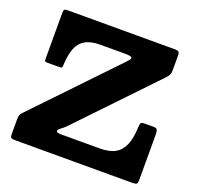

<svg xmlns="http://www.w3.org/2000/svg" viewBox="-130 -889 1054 1028"><g transform="rotate(20 397.0 -375.0)"><path d="M89 -750Q73 -750 68 -747Q63 -744 63 -727.5V-468.5Q63 -455 65.5 -452Q68 -449 81.5 -449H141Q158 -449 161.2 -452Q164.5 -455 164.5 -471Q167 -525.5 181 -562.2Q195 -599 226.8 -617.8Q258.5 -636.5 312.5 -636.5H455Q493.5 -636.5 493.5 -626Q493.5 -620 486.8 -612.8Q480 -605.5 472 -596.5L50 -155Q40 -145 35.2 -137.2Q30.5 -129.5 30.5 -107V-26.5Q30.5 -8 36.2 -4Q42 0 60.5 0H724Q745 0 750.5 -4.8Q756 -9.5 756 -30.5V-287.5Q756 -302 752.2 -311.5Q748.5 -321 732.5 -321H681Q663 -321 659.2 -315.2Q655.5 -309.5 654.5 -292Q652.5 -229 636.2 -189.8Q620 -150.5 587 -132Q554 -113.5 499.5 -113.5H280.5Q264.5 -113.5 258.5 -116.2Q252.5 -119 252.5 -123Q252.5 -131.5 268 -142.8Q283.5 -154 294.5 -165.5L700.5 -590.5Q712 -602 717.8 -612.5Q723.5 -623 723.5 -646.5V-723Q723.5 -739.5 718 -744.8Q712.5 -750 696.5 -750Z"/></g></svg>

Font: Besley ExtraBold
Style: Regular
Weight: 800
Designer: Owen Earl
Foundry: indestructible type*
Version: Version 2.001